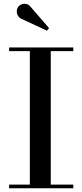

<svg xmlns="http://www.w3.org/2000/svg" viewBox="-20 -1003 439 1023"><path d="M28.5 0V-19.5H139V-730.5H28.5V-750H370.5V-730.5H250.5V-19.5H370.5V0ZM230 -839.5 97 -901.5Q84.5 -906.5 77.2 -917Q70 -927.5 69.5 -940.5Q69 -953.5 75 -963.5Q81 -973.5 93.2 -979Q105.5 -984.5 119.5 -982Q133.5 -979.5 144.5 -965L241.5 -853Z"/></svg>

Font: Bodoni Moda Medium
Style: Regular
Weight: 500
Designer: Owen Earl
Foundry: indestructible type
Version: Version 2.005